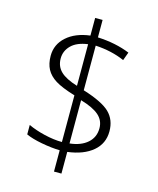

<svg xmlns="http://www.w3.org/2000/svg" viewBox="-120 -843 812 986"><g transform="rotate(15 285.5 -350.5)"><path d="M483.9 -214.8Q483.9 -149.9 435.5 -108.9Q387.2 -67.9 301.8 -57.1V58.1H262.2V-55.2Q217.3 -56.2 164.3 -66.2Q111.3 -76.2 80.1 -90.8V-141.1Q116.7 -123.5 167.7 -111.3Q218.8 -99.1 262.2 -99.1V-347.2Q191.4 -368.7 157.2 -390.1Q123 -411.6 107.4 -440.9Q91.8 -470.2 91.8 -512.2Q91.8 -572.8 137.9 -614Q184.1 -655.3 262.2 -665V-758.8H301.8V-666Q397.9 -661.6 473.1 -630.9L457 -586.9Q388.2 -617.2 301.8 -622.1V-384.8Q405.8 -352.5 444.8 -314.5Q483.9 -276.4 483.9 -214.8ZM430.2 -216.8Q430.2 -258.3 399.4 -285.4Q368.7 -312.5 301.8 -332V-102.1Q361.3 -108.4 395.8 -138.7Q430.2 -168.9 430.2 -216.8ZM145 -512.2Q145 -470.2 172.9 -443.4Q200.7 -416.5 262.2 -397.9V-619.1Q204.1 -611.3 174.6 -582Q145 -552.7 145 -512.2Z"/></g></svg>

Font: JBL Sans
Style: Light
Weight: 300
Version: Version 1.10